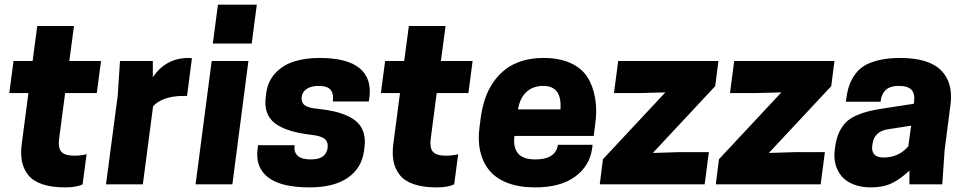

<svg xmlns="http://www.w3.org/2000/svg" viewBox="-20 -792 4157 825"><path d="M277.8 -529.8H414.1L396 -392.1H259.8L233.9 -194.8Q229 -157.7 243.2 -140.4Q257.3 -123 300.8 -123Q314 -123 330.8 -125.2Q347.7 -127.4 352.1 -129.9L335 0Q308.6 13.2 259.8 13.2Q201.7 13.2 161.6 -0.5Q121.6 -14.2 101.3 -39.8Q81.1 -65.4 74.5 -97.9Q67.9 -130.4 73.2 -171.9L102.1 -392.1H20L38.1 -529.8H120.1L140.1 -680.2H297.9Z M790.5 -543 804.7 -542 783.7 -379.9H770.5Q720.7 -379.9 687.3 -367.2Q653.8 -354.5 637.7 -335L593.8 0H435.5L485.8 -380.9L495.6 -529.8H636.7V-460Q692.4 -543 790.5 -543Z M820.3 0 889.6 -529.8H1047.4L978.5 0ZM1083.5 -772 1061.5 -605H894.5L916.5 -772Z M1348.1 -324.2Q1387.7 -319.8 1417.7 -312.7Q1447.8 -305.7 1475.1 -293Q1502.4 -280.3 1519 -262.7Q1535.6 -245.1 1543.2 -218.3Q1550.8 -191.4 1545.9 -157.2L1543.9 -142.1Q1533.7 -68.8 1473.9 -27.8Q1414.1 13.2 1310.1 13.2Q1187.5 13.2 1131.8 -30Q1076.2 -73.2 1086.9 -152.8L1088.9 -168H1246.1Q1241.7 -139.2 1258.8 -123Q1275.9 -106.9 1314.9 -106.9Q1353 -106.9 1370.6 -122.6Q1388.2 -138.2 1388.2 -165Q1388.2 -186.5 1372.1 -197.5Q1356 -208.5 1315.9 -212.9Q1207.5 -225.6 1159.7 -263.7Q1111.8 -301.8 1122.1 -377L1124 -392.1Q1130.9 -443.4 1163.3 -478Q1195.8 -512.7 1243.7 -527.8Q1291.5 -543 1353 -543Q1472.7 -543 1525.6 -498.5Q1578.6 -454.1 1566.9 -371.1L1564.9 -356H1410.2Q1414.6 -389.2 1400.6 -406Q1386.7 -422.9 1348.1 -422.9Q1314.9 -422.9 1295.4 -408.2Q1275.9 -393.6 1275.9 -368.2Q1275.9 -348.1 1292 -337.9Q1308.1 -327.6 1348.1 -324.2Z M1874.5 -529.8H2010.7L1992.7 -392.1H1856.4L1830.6 -194.8Q1825.7 -157.7 1839.8 -140.4Q1854 -123 1897.5 -123Q1910.6 -123 1927.5 -125.2Q1944.3 -127.4 1948.7 -129.9L1931.6 0Q1905.3 13.2 1856.4 13.2Q1798.3 13.2 1758.3 -0.5Q1718.3 -14.2 1698 -39.8Q1677.7 -65.4 1671.1 -97.9Q1664.6 -130.4 1669.9 -171.9L1698.7 -392.1H1616.7L1634.8 -529.8H1716.8L1736.8 -680.2H1894.5Z M2531.2 -208H2190.4Q2178.2 -106.9 2279.3 -106.9Q2368.2 -106.9 2377.4 -169.9H2526.4L2524.4 -154.8Q2514.2 -79.6 2451.4 -33.2Q2388.7 13.2 2279.3 13.2Q2210.4 13.2 2160.2 -6.3Q2109.9 -25.9 2081.8 -60.8Q2053.7 -95.7 2043.2 -142.6Q2032.7 -189.5 2040.5 -246.1L2045.4 -284.2Q2051.3 -329.6 2064.5 -368.2Q2077.6 -406.7 2100.1 -439.2Q2122.6 -471.7 2152.6 -494.6Q2182.6 -517.6 2223.9 -530.3Q2265.1 -543 2314.5 -543Q2382.3 -543 2430.4 -521.5Q2478.5 -500 2503.2 -461.9Q2527.8 -423.8 2537.1 -370.8Q2546.4 -317.9 2537.1 -254.9ZM2314.5 -422.9Q2271 -422.9 2242.7 -397.5Q2214.4 -372.1 2205.6 -321.8H2388.2Q2395.5 -422.9 2314.5 -422.9Z M2570.8 -107.9 2838.9 -395 2728 -392.1H2618.2L2636.2 -529.8H3066.9L3053.2 -421.9L2785.2 -134.8L2896 -138.2H3025.9L3007.8 0H2557.1Z M3069.3 -107.9 3337.4 -395 3226.6 -392.1H3116.7L3134.8 -529.8H3565.4L3551.8 -421.9L3283.7 -134.8L3394.5 -138.2H3524.4L3506.3 0H3055.7Z M3887.7 0V-59.1Q3849.6 -22.9 3812.3 -4.9Q3774.9 13.2 3722.7 13.2Q3679.2 13.2 3646.5 0Q3613.8 -13.2 3595.5 -35.9Q3577.1 -58.6 3569.8 -87.2Q3562.5 -115.7 3566.9 -147.9L3568.8 -163.1Q3573.7 -197.8 3585.7 -223.4Q3597.7 -249 3614.3 -265.9Q3630.9 -282.7 3657.2 -294.7Q3683.6 -306.6 3710.7 -313.5Q3737.8 -320.3 3776.9 -326.2L3906.7 -346.2L3907.7 -354Q3912.1 -390.1 3896.2 -406.5Q3880.4 -422.9 3841.8 -422.9Q3803.2 -422.9 3784.7 -404.1Q3766.1 -385.3 3763.7 -355H3614.7L3616.7 -370.1Q3621.1 -402.3 3629.9 -427Q3638.7 -451.7 3655.5 -474.4Q3672.4 -497.1 3697.3 -511.5Q3722.2 -525.9 3760.3 -534.4Q3798.3 -543 3847.7 -543Q3970.7 -543 4023.7 -489.7Q4076.7 -436.5 4064 -340.8L4039.1 -148.9L4028.8 0ZM3775.9 -115.2Q3841.8 -115.2 3882.8 -163.1L3895 -252L3796.9 -236.8Q3765.1 -231.9 3749.3 -216.1Q3733.4 -200.2 3730 -179.2L3728 -166Q3724.6 -143.6 3736.1 -129.4Q3747.6 -115.2 3775.9 -115.2Z"/></svg>

Font: Cooper Hewitt
Style: Bold Italic
Weight: 712
Designer: Village Type and Design LLC
Foundry: Cooper Hewitt Smithsonian Design Museum
Version: 1.000